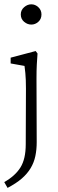

<svg xmlns="http://www.w3.org/2000/svg" viewBox="-23 -662 276 907"><path d="M12.7 225.6 -2.9 198.2Q48.8 168.9 73.7 128.9Q98.6 88.9 98.6 19.5L99.6 -243.2Q99.6 -287.1 96.7 -316.9Q93.8 -346.7 92.8 -350.6L27.3 -362.3V-389.6L145.5 -420.9L154.3 -409.2Q152.3 -384.8 150.9 -357.9Q149.4 -331.1 149.4 -289.1L150.4 9.8Q150.4 44.9 144 75.2Q137.7 105.5 122.1 131.8Q106.4 158.2 80.1 181.2Q53.7 204.1 12.7 225.6ZM125 -545.9Q106.4 -545.9 90.8 -559.1Q75.2 -572.3 75.2 -593.8Q75.2 -614.3 90.8 -627.9Q106.4 -641.6 125 -641.6Q143.6 -641.6 158.2 -627.9Q172.9 -614.3 172.9 -593.8Q172.9 -572.3 158.2 -559.1Q143.6 -545.9 125 -545.9Z"/></svg>

Font: Crimson Pro ExtraLight
Style: Regular
Weight: 250
Designer: Jacques Le Bailly
Foundry: Baron von Fonthausen
Version: Version 1.003